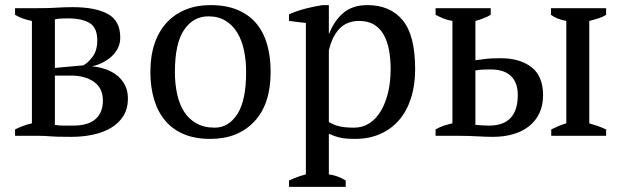

<svg xmlns="http://www.w3.org/2000/svg" viewBox="-20 -532 2433 752"><path d="M481 -146Q481 -106 463 -77.5Q445 -49 414.5 -31Q384 -13 344 -4.5Q304 4 260 4Q228 4 209 3.5Q190 3 177 2Q164 1 155 0.5Q146 0 135 0H39V-25Q70 -41 105 -49V-450Q67 -457 39 -474V-500H129Q153 -500 170 -500.5Q187 -501 202 -502Q217 -503 232 -503.5Q247 -504 265 -504Q353 -504 402 -477.5Q451 -451 451 -385Q451 -361 441 -342Q431 -323 415 -309Q399 -295 379 -285.5Q359 -276 340 -272Q368 -270 393.5 -261Q419 -252 438.5 -236.5Q458 -221 469.5 -198.5Q481 -176 481 -146ZM195 -43Q209 -40 230.5 -40Q252 -40 266 -40Q325 -40 354 -65.5Q383 -91 383 -138Q383 -187 348 -211.5Q313 -236 258 -236H195ZM195 -266 306 -276Q324 -285 342.5 -309.5Q361 -334 361 -374Q361 -423 331.5 -441.5Q302 -460 245 -460Q234 -460 220 -459.5Q206 -459 195 -456Z M569 0ZM569 -250Q569 -313 585.5 -361.5Q602 -410 633 -443.5Q664 -477 707.5 -494.5Q751 -512 804 -512Q866 -512 911 -493Q956 -474 984.5 -439.5Q1013 -405 1026.5 -357Q1040 -309 1040 -250Q1040 -124 976 -56Q912 12 804 12Q744 12 700 -6.5Q656 -25 627 -59.5Q598 -94 583.5 -142.5Q569 -191 569 -250ZM665 -250Q665 -205 673.5 -165Q682 -125 700.5 -95.5Q719 -66 749 -49Q779 -32 821 -32Q875 -32 909.5 -85Q944 -138 944 -250Q944 -296 935.5 -335.5Q927 -375 909 -404.5Q891 -434 863 -451Q835 -468 796 -468Q737 -468 701 -415Q665 -362 665 -250Z M1112 0ZM1334 200H1112V175Q1146 159 1178 151V-442L1112 -450V-476Q1144 -490 1177.5 -498.5Q1211 -507 1243 -512H1268V-400H1269Q1289 -451 1325 -481.5Q1361 -512 1419 -512Q1508 -512 1557 -453Q1606 -394 1606 -261Q1606 -198 1589.5 -147Q1573 -96 1542.5 -61Q1512 -26 1468.5 -7Q1425 12 1372 12Q1335 12 1314 7.5Q1293 3 1268 -8V151Q1284 153 1300 158.5Q1316 164 1334 175ZM1387 -450Q1338 -450 1309 -419Q1280 -388 1268 -334V-54Q1286 -43 1308.5 -37.5Q1331 -32 1367 -32Q1400 -32 1426.5 -49Q1453 -66 1471.5 -97Q1490 -128 1500 -169.5Q1510 -211 1510 -261Q1510 -302 1503.5 -336.5Q1497 -371 1482.5 -396.5Q1468 -422 1444.5 -436Q1421 -450 1387 -450Z M1842 -296Q1859 -298 1880 -301Q1901 -304 1941 -304Q2016 -304 2061.5 -269Q2107 -234 2107 -159Q2107 -119 2092.5 -88.5Q2078 -58 2052 -37.5Q2026 -17 1990 -6.5Q1954 4 1911 4Q1884 4 1850.5 2Q1817 0 1779 0H1686V-25Q1703 -35 1719 -40Q1735 -45 1752 -49V-450Q1733 -453 1717 -459.5Q1701 -466 1686 -474V-500H1902V-474Q1879 -460 1842 -450ZM1842 -43Q1855 -42 1868 -41Q1881 -40 1895 -40Q2008 -40 2008 -160Q2008 -188 1999.5 -207.5Q1991 -227 1976.5 -238.5Q1962 -250 1943 -255Q1924 -260 1903 -260Q1889 -260 1873 -259.5Q1857 -259 1842 -256ZM2354 0H2139V-25Q2153 -32 2167 -38Q2181 -44 2198 -49V-450Q2160 -457 2138 -474V-500H2354V-474Q2342 -466 2325 -460.5Q2308 -455 2288 -450V-49Q2305 -44 2321 -38.5Q2337 -33 2354 -25Z"/></svg>

Font: PT Serif
Style: Regular
Weight: 400
Designer: A.Korolkova, O.Umpeleva, V.Yefimov
Foundry: ParaType Ltd
Version: Version 1.000W OFL; ttfautohint (v1.6)